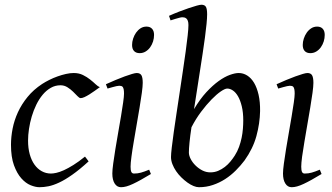

<svg xmlns="http://www.w3.org/2000/svg" viewBox="-20 -762 1387 802"><path d="M397 -397.9Q386.7 -390.6 375.2 -382.3Q363.8 -374 353 -367.4Q342.3 -360.8 332.8 -356.4Q323.2 -352.1 316.9 -352.1Q311.5 -352.1 303.7 -360.4Q295.9 -368.7 285.4 -378.9Q274.9 -389.2 261.7 -397.5Q248.5 -405.8 232.9 -405.8Q210.4 -405.8 191.9 -395Q173.3 -384.3 158.2 -366.2Q143.1 -348.1 131.6 -324.5Q120.1 -300.8 112.5 -275.1Q105 -249.5 101.1 -223.6Q97.2 -197.8 97.2 -174.8Q97.2 -143.1 104.2 -117.7Q111.3 -92.3 124 -74.5Q136.7 -56.6 154.3 -46.9Q171.9 -37.1 192.9 -37.1Q201.7 -37.1 215.3 -40Q229 -43 246.8 -51Q264.6 -59.1 286.6 -72.8Q308.6 -86.4 335 -107.9Q338.9 -102.5 343.3 -97.2Q347.7 -91.8 350.1 -87.9Q312 -53.2 281.7 -32Q251.5 -10.7 226.8 0.7Q202.1 12.2 182.4 16.1Q162.6 20 145 20Q128.4 20 107.9 11.7Q87.4 3.4 69.1 -17.1Q50.8 -37.6 38.3 -71.8Q25.9 -106 25.9 -157.2Q25.9 -189.9 32.7 -224.9Q39.6 -259.8 54.9 -293.2Q70.3 -326.7 95 -356.9Q119.6 -387.2 155.8 -411.1Q169.4 -419.9 186 -428.2Q202.6 -436.5 220.5 -442.9Q238.3 -449.2 255.6 -453.1Q272.9 -457 288.1 -457Q309.6 -457 326.4 -448.7Q343.3 -440.4 356.4 -429.9Q369.6 -419.4 379.6 -409.9Q389.6 -400.4 397 -397.9Z M610.4 -35.2Q587.4 -21.5 569.1 -11.2Q550.8 -1 535.6 6.1Q520.5 13.2 508.3 16.6Q496.1 20 485.4 20Q468.8 20 459 4.6Q449.2 -10.7 449.2 -37.1Q449.2 -51.8 452.9 -78.9Q456.5 -106 461.9 -138.9Q467.3 -171.9 473.6 -207.8Q480 -243.7 485.4 -276.1Q490.7 -308.6 494.4 -334Q498 -359.4 498 -371.1Q498 -382.3 496.6 -388.9Q495.1 -395.5 492.7 -398.7Q490.2 -401.9 486.3 -402.8Q482.4 -403.8 478 -403.8Q474.1 -403.8 466.1 -402.1Q458 -400.4 449.7 -397.9Q440.4 -395.5 429.2 -392.1L422.4 -410.2Q442.9 -419.4 463.1 -428Q483.4 -436.5 501 -442.9Q518.6 -449.2 531.7 -453.1Q544.9 -457 551.3 -457Q564.9 -457 570.6 -447.8Q576.2 -438.5 576.2 -416Q576.2 -401.9 572.5 -374.3Q568.8 -346.7 563 -312.5Q557.1 -278.3 550.8 -241Q544.4 -203.6 538.6 -169.4Q532.7 -135.3 529.1 -107.7Q525.4 -80.1 525.4 -65.9Q525.4 -50.8 528.6 -43.9Q531.7 -37.1 540 -37.1Q555.2 -37.1 569.1 -41Q583 -44.9 603 -53.2ZM623.5 -616.2Q623.5 -602.5 619.4 -589.1Q615.2 -575.7 607.4 -564.7Q599.6 -553.7 588.4 -546.9Q577.1 -540 563.5 -540Q548.3 -540 540 -548.8Q531.7 -557.6 531.7 -574.2Q531.7 -587.4 536.1 -600.8Q540.5 -614.3 548.3 -625.5Q556.2 -636.7 567.1 -643.8Q578.1 -650.9 591.8 -650.9Q606.9 -650.9 615.2 -641.8Q623.5 -632.8 623.5 -616.2Z M929.2 -392.1Q919.9 -392.1 902.3 -380.1Q884.8 -368.2 863.5 -346.4Q842.3 -324.7 820.1 -295.2Q797.9 -265.6 779.8 -230.5Q774.4 -195.3 771.7 -167.7Q769 -140.1 769 -125Q769 -112.3 776.6 -97.7Q784.2 -83 796.9 -70.6Q809.6 -58.1 825.4 -50Q841.3 -42 858.4 -42Q876 -42 891.1 -48.3Q906.2 -54.7 919.2 -64.7Q932.1 -74.7 942.4 -87.2Q952.6 -99.6 960.4 -111.8Q971.7 -129.4 978.5 -148.4Q985.4 -167.5 989.3 -186.5Q993.2 -205.6 994.6 -223.9Q996.1 -242.2 996.1 -258.8Q996.1 -292.5 990 -317.6Q983.9 -342.8 974.4 -359.4Q964.8 -376 952.9 -384Q940.9 -392.1 929.2 -392.1ZM1066.4 -297.9Q1065.4 -246.1 1051 -193.6Q1036.6 -141.1 1001.5 -91.8Q984.9 -69.8 964.6 -49.6Q944.3 -29.3 920.4 -13.9Q896.5 1.5 869.1 10.7Q841.8 20 811 20Q800.8 20 788.3 14.9Q775.9 9.8 762.9 0.5Q750 -8.8 737.5 -21Q725.1 -33.2 715.6 -47.1Q706.1 -61 700.2 -76.2Q694.3 -91.3 694.3 -106Q694.3 -118.7 697.5 -146Q700.7 -173.3 705.8 -210Q710.9 -246.6 717.5 -289.6Q724.1 -332.5 730.7 -377.2Q737.3 -421.9 743.9 -465.6Q750.5 -509.3 755.6 -546.9Q760.7 -584.5 763.9 -613.3Q767.1 -642.1 767.1 -657.2Q767.1 -668.5 764.6 -675Q762.2 -681.6 758.3 -684.8Q754.4 -688 750 -689Q745.6 -689.9 741.2 -689.9Q736.8 -689.9 728.8 -687.7Q720.7 -685.5 712.4 -683.1Q703.1 -680.2 692.4 -676.8L686 -695.8Q706.5 -705.1 728 -713.4Q749.5 -721.7 768.3 -728Q787.1 -734.4 801.3 -738.3Q815.4 -742.2 821.3 -742.2Q835 -742.2 840.1 -733.4Q845.2 -724.6 845.2 -702.1Q845.2 -687 842.8 -662.4Q840.3 -637.7 836.2 -606.2Q832 -574.7 826.4 -537.8Q820.8 -501 814.7 -461.9Q808.6 -422.9 802.5 -383.1Q796.4 -343.3 790.5 -306.2Q815.4 -348.1 842 -377Q868.7 -405.8 893.6 -423.6Q918.5 -441.4 940.2 -449.2Q961.9 -457 977.1 -457Q996.1 -457 1012.7 -446.5Q1029.3 -436 1041.3 -416Q1053.2 -396 1060.1 -366.2Q1066.9 -336.4 1066.4 -297.9Z M1323.2 -35.2Q1300.3 -21.5 1282 -11.2Q1263.7 -1 1248.5 6.1Q1233.4 13.2 1221.2 16.6Q1209 20 1198.2 20Q1181.6 20 1171.9 4.6Q1162.1 -10.7 1162.1 -37.1Q1162.1 -51.8 1165.8 -78.9Q1169.4 -106 1174.8 -138.9Q1180.2 -171.9 1186.5 -207.8Q1192.9 -243.7 1198.2 -276.1Q1203.6 -308.6 1207.3 -334Q1210.9 -359.4 1210.9 -371.1Q1210.9 -382.3 1209.5 -388.9Q1208 -395.5 1205.6 -398.7Q1203.1 -401.9 1199.2 -402.8Q1195.3 -403.8 1190.9 -403.8Q1187 -403.8 1179 -402.1Q1170.9 -400.4 1162.6 -397.9Q1153.3 -395.5 1142.1 -392.1L1135.3 -410.2Q1155.8 -419.4 1176 -428Q1196.3 -436.5 1213.9 -442.9Q1231.4 -449.2 1244.6 -453.1Q1257.8 -457 1264.2 -457Q1277.8 -457 1283.4 -447.8Q1289.1 -438.5 1289.1 -416Q1289.1 -401.9 1285.4 -374.3Q1281.7 -346.7 1275.9 -312.5Q1270 -278.3 1263.7 -241Q1257.3 -203.6 1251.5 -169.4Q1245.6 -135.3 1241.9 -107.7Q1238.3 -80.1 1238.3 -65.9Q1238.3 -50.8 1241.5 -43.9Q1244.6 -37.1 1252.9 -37.1Q1268.1 -37.1 1282 -41Q1295.9 -44.9 1315.9 -53.2ZM1336.4 -616.2Q1336.4 -602.5 1332.3 -589.1Q1328.1 -575.7 1320.3 -564.7Q1312.5 -553.7 1301.3 -546.9Q1290 -540 1276.4 -540Q1261.2 -540 1252.9 -548.8Q1244.6 -557.6 1244.6 -574.2Q1244.6 -587.4 1249 -600.8Q1253.4 -614.3 1261.2 -625.5Q1269 -636.7 1280 -643.8Q1291 -650.9 1304.7 -650.9Q1319.8 -650.9 1328.1 -641.8Q1336.4 -632.8 1336.4 -616.2Z"/></svg>

Font: Gentium Plus
Style: Italic
Weight: 400
Italic angle: -8°
Designer: J. Victor Gaultney, Annie Olsen, Iska Routamaa
Foundry: SIL International
Version: Version 1.510